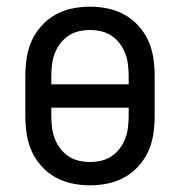

<svg xmlns="http://www.w3.org/2000/svg" viewBox="-20 -548 540 576"><path d="M250 8Q223 8 196.5 2.5Q170 -3 146.5 -16Q123 -29 104.5 -49.5Q86 -70 75 -94.5Q64 -119 60 -146Q56 -173 56 -200V-320Q56 -347 60 -374Q64 -401 75 -425.5Q86 -450 104.5 -470.5Q123 -491 146.5 -504Q170 -517 196.5 -522.5Q223 -528 250 -528Q277 -528 303.5 -522.5Q330 -517 353.5 -504Q377 -491 395.5 -470.5Q414 -450 425 -425.5Q436 -401 440 -374Q444 -347 444 -320V-200Q444 -173 440 -146Q436 -119 425 -94.5Q414 -70 395.5 -49.5Q377 -29 353.5 -16Q330 -3 303.5 2.5Q277 8 250 8ZM134 -295H366V-320Q366 -337 364 -354Q362 -371 356 -387Q350 -403 339.5 -417Q329 -431 315 -440.5Q301 -450 284 -454Q267 -458 250 -458Q233 -458 216 -454Q199 -450 185 -440.5Q171 -431 160.5 -417Q150 -403 144 -387Q138 -371 136 -354Q134 -337 134 -320ZM250 -62Q267 -62 284 -66Q301 -70 315 -79.5Q329 -89 339.5 -103Q350 -117 356 -133Q362 -149 364 -166Q366 -183 366 -200V-225H134V-200Q134 -183 136 -166Q138 -149 144 -133Q150 -117 160.5 -103Q171 -89 185 -79.5Q199 -70 216 -66Q233 -62 250 -62Z"/></svg>

Font: HulyMono
Style: Regular
Weight: 400
Monospace: yes
Designer: Belleve Invis
Foundry: Belleve Invis
Version: Version 33.2.5; ttfautohint (v1.8.4)